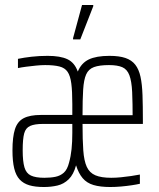

<svg xmlns="http://www.w3.org/2000/svg" viewBox="-20 -742 637 770"><path d="M156 8Q121 8 97.5 1Q74 -6 59 -22Q44 -38 37 -66.5Q30 -95 30 -139Q30 -193 40 -224Q50 -255 75 -268Q100 -281 144 -281Q165 -281 186 -281Q207 -281 228 -281Q249 -281 270 -281V-325Q270 -376 266 -407Q262 -438 251 -454Q240 -470 218 -475.5Q196 -481 161 -481Q145 -481 125 -479Q105 -477 85.5 -474.5Q66 -472 52 -469V-506Q76 -511 106.5 -514.5Q137 -518 171 -518Q222 -518 250.5 -504.5Q279 -491 292 -455Q306 -489 336 -503.5Q366 -518 419 -518Q458 -518 483 -509.5Q508 -501 522.5 -482.5Q537 -464 543.5 -434Q550 -404 551.5 -360.5Q553 -317 553 -259V-245H311Q311 -181 314 -139Q317 -97 328 -73Q339 -49 362.5 -39Q386 -29 426 -29Q444 -29 464.5 -31Q485 -33 505.5 -36Q526 -39 541 -42V-5Q528 -2 508 1Q488 4 465.5 6Q443 8 422 8Q382 8 355 0Q328 -8 311.5 -27.5Q295 -47 285 -79Q275 -42 255.5 -23Q236 -4 210.5 2Q185 8 156 8ZM158 -29Q183 -29 202.5 -33Q222 -37 236 -49.5Q250 -62 257 -90Q264 -115 267 -144Q270 -173 270 -209V-245H152Q119 -245 101 -237Q83 -229 77 -207Q71 -185 71 -139Q71 -95 78 -71Q85 -47 104 -38Q123 -29 158 -29ZM512 -260Q512 -330 510 -373Q508 -416 499 -440Q490 -464 470.5 -472.5Q451 -481 417 -481Q379 -481 357 -473Q335 -465 325.5 -443.5Q316 -422 313.5 -382.5Q311 -343 311 -280H531ZM273 -584V-589L309 -722H354V-717L302 -584Z"/></svg>

Font: Saira ExtraCondensed ExtraLight
Style: Regular
Weight: 250
Width: 2
Designer: Hector Gatti with collaboration of the Omnibus-Type team
Foundry: Omnibus-Type
Version: Version 1.101